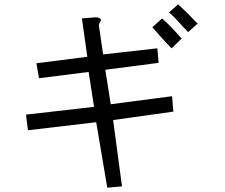

<svg xmlns="http://www.w3.org/2000/svg" viewBox="-20 -797 1040 886"><path d="M774 -353 780 -282 502 -243 543 63 475 69 424 -233 109 -196 100 -268 414 -304 389 -465 160 -436 148 -505 383 -535 358 -712 420 -717Q429 -718 437.5 -714Q446 -710 446 -704Q446 -701 442 -696Q440 -694 439 -690Q438 -686 436 -681L456 -546L706 -574L712 -507L466 -475L491 -316ZM683 -671 728 -712Q741 -700 752 -689.5Q763 -679 773 -668.5Q783 -658 793.5 -646.5Q804 -635 818 -619L772 -574Q749 -597 727 -621.5Q705 -646 683 -671ZM760 -740 802 -777Q826 -755 848 -733Q870 -711 892 -688L848 -649Q825 -672 804 -696Q783 -720 760 -740Z"/></svg>

Font: D2Coding
Style: Regular
Weight: 400
Monospace: yes
Designer: Yong-Rak Park; Jeong-Hwan Yoon; Sang-Min Lee;
Foundry: NHN Corporation
Version: Version 1.3.2; Build 20180524